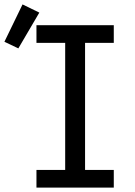

<svg xmlns="http://www.w3.org/2000/svg" viewBox="-90 -849 610 869"><path d="M75 0V-80H205V-655H75V-735H425V-655H295V-80H425V0ZM-7 -630 -70 -660 12 -829 88 -792Z"/></svg>

Font: Iosevka SS04 Medium
Style: Regular
Weight: 500
Monospace: yes
Designer: Belleve Invis
Foundry: Belleve Invis
Version: Version 19.0.0; ttfautohint (v1.8.4)